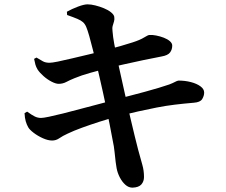

<svg xmlns="http://www.w3.org/2000/svg" viewBox="-20 -810 1040 884"><path d="M590 54Q572 54 557 40.5Q542 27 531.5 6.5Q521 -14 517 -35Q515 -45 512.5 -64.5Q510 -84 507.5 -110Q505 -136 499 -163Q493 -196 485.5 -234Q478 -272 470 -310.5Q462 -349 454 -385Q446 -421 439 -451.5Q432 -482 427 -503Q417 -543 408 -579.5Q399 -616 391 -644Q383 -672 377 -686Q371 -700 362 -708Q353 -716 336.5 -723Q320 -730 289 -741L288 -756Q311 -769 339 -779.5Q367 -790 383 -790Q399 -790 419 -785Q439 -780 458.5 -772Q478 -764 491 -753.5Q504 -743 506 -733Q508 -721 505 -711.5Q502 -702 499 -691.5Q496 -681 498 -667Q500 -640 506 -608Q512 -576 522 -527Q539 -449 553.5 -385Q568 -321 579.5 -270.5Q591 -220 600.5 -182.5Q610 -145 616 -121Q628 -77 635.5 -50.5Q643 -24 643 5Q643 25 631 39Q619 53 590 54ZM220 -163Q201 -163 177.5 -173.5Q154 -184 135 -198.5Q116 -213 110 -224Q103 -236 98.5 -251.5Q94 -267 93 -289L105 -296Q127 -280 140.5 -273.5Q154 -267 169 -267Q179 -267 205.5 -272.5Q232 -278 270 -287.5Q308 -297 350.5 -308.5Q393 -320 434 -330.5Q475 -341 508 -351Q542 -360 577.5 -369Q613 -378 647.5 -387.5Q682 -397 710.5 -405.5Q739 -414 759 -421Q777 -428 786 -433Q795 -438 802 -439Q832 -439 859 -432Q886 -425 903 -412.5Q920 -400 920 -384Q920 -369 911 -354Q902 -339 872 -337Q825 -333 784 -328Q743 -323 702 -315Q661 -307 616 -297Q571 -287 516 -272Q480 -263 438 -249.5Q396 -236 357.5 -222Q319 -208 292 -195Q268 -184 253 -173.5Q238 -163 220 -163ZM250 -424Q237 -424 217.5 -434Q198 -444 180.5 -459.5Q163 -475 153 -490Q146 -502 143 -512.5Q140 -523 137 -539L148 -545Q166 -534 178 -527.5Q190 -521 208 -521Q219 -521 246.5 -526.5Q274 -532 311 -541Q348 -550 387 -559Q426 -568 458 -577Q504 -589 535 -598Q566 -607 591 -615Q625 -626 643.5 -637.5Q662 -649 668 -649Q681 -650 699 -646.5Q717 -643 734 -636.5Q751 -630 762 -620.5Q773 -611 773 -600Q773 -582 763 -568.5Q753 -555 724 -550Q686 -543 639 -533Q592 -523 549.5 -513.5Q507 -504 481 -497Q440 -487 397 -475Q354 -463 323 -450Q301 -441 285 -432.5Q269 -424 250 -424Z"/></svg>

Font: Noto Serif SC ExtraLight
Style: Bold
Weight: 700
Version: Version 2.002-H1;hotconv 1.1.0;makeotfexe 2.6.0